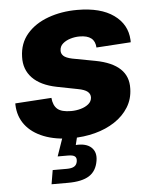

<svg xmlns="http://www.w3.org/2000/svg" viewBox="-53 -592 672 841"><g transform="rotate(-5 282.5 -171.5)"><path d="M245.1 10.7Q174.8 10.7 122.8 -9.8Q70.8 -30.3 42.2 -67.9Q13.7 -105.5 12.2 -156.7Q12.2 -158.2 12.2 -159.7Q12.2 -161.1 12.2 -162.6L171.9 -172.9Q174.8 -139.2 193.1 -123.5Q211.4 -107.9 252.9 -107.9Q275.4 -107.9 295.9 -113.8Q316.4 -119.6 330.1 -131.1Q343.8 -142.6 344.7 -159.7Q345.2 -175.3 332.8 -185.5Q320.3 -195.8 291 -201.2L199.2 -219.2Q128.4 -233.4 93 -270.5Q57.6 -307.6 59.6 -362.8Q61 -422.4 96.2 -463.4Q131.3 -504.4 189.7 -525.6Q248 -546.9 317.9 -546.9Q420.4 -546.9 478 -505.6Q535.6 -464.4 539.1 -396Q539.1 -393.6 539.3 -390.9Q539.6 -388.2 539.1 -385.3L387.7 -375.5Q386.2 -403.3 368.9 -416.7Q351.6 -430.2 317.9 -430.2Q297.4 -430.2 277.3 -424.1Q257.3 -418 243.9 -406.2Q230.5 -394.5 230 -376.5Q229 -362.8 239.5 -352.5Q250 -342.3 277.8 -336.4L378.9 -317.4Q450.7 -303.7 486.1 -270.3Q521.5 -236.8 519.5 -183.1Q518.6 -137.7 496.1 -101.6Q473.6 -65.4 435.3 -40.3Q397 -15.1 347.9 -2.2Q298.8 10.7 245.1 10.7ZM139.6 204.1 149.9 142.6H212.4Q233.9 142.6 244.9 135.7Q255.9 128.9 258.3 113.8Q260.7 98.6 252.4 91.8Q244.1 85 222.2 85H176.8L213.4 -20.5H273.9L270.5 0L260.3 42Q306.2 39.1 328.6 60.1Q351.1 81.1 344.7 118.7Q337.4 163.6 305.4 183.8Q273.4 204.1 212.4 204.1Z"/></g></svg>

Font: Inter 18pt ExtraBold
Style: Italic
Weight: 800
Italic angle: -9.3988°
Designer: Rasmus Andersson
Foundry: rsms
Version: Version 4.001;git-66647c0bb